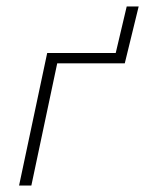

<svg xmlns="http://www.w3.org/2000/svg" viewBox="-20 -574 449 594"><path d="M409 -554 366 -378H157L77 0H39L126 -410H338L372 -554Z"/></svg>

Font: Ysabeau Light
Style: Italic
Weight: 300
Italic angle: -12°
Designer: Christian Thalmann (Catharsis Fonts)
Version: Version 0.003